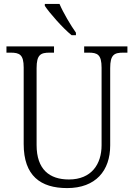

<svg xmlns="http://www.w3.org/2000/svg" viewBox="-20 -951 684 981"><path d="M346 -771H368V-784C341 -822 303 -886 284 -931H209V-921C232 -886 301 -807 346 -771ZM323 10C469 10 543 -79 543 -208V-603C543 -672 564 -682 610 -682H631V-714H410V-682H433C478 -682 499 -672 499 -605V-209C499 -113 448 -34 332 -34C233 -34 167 -85 167 -210V-603C167 -672 188 -682 234 -682H256V-714H13V-682H34C80 -682 101 -672 101 -606V-215C101 -53 187 10 323 10Z"/></svg>

Font: Noto Serif Devanagari SemiCondensed Light
Style: Regular
Weight: 300
Width: 4
Designer: Universal Thirst, Indian Type Foundry and the Monotype Design Team
Foundry: Monotype Imaging Inc.
Version: Version 2.004